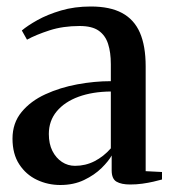

<svg xmlns="http://www.w3.org/2000/svg" viewBox="-20 -546 520 576"><path d="M161 9Q123.5 9 90.8 -6.5Q58 -22 37.8 -53Q17.5 -84 17.5 -130Q17.5 -177 44.8 -210Q72 -243 116.2 -263.2Q160.5 -283.5 212 -293Q263.5 -302.5 312.5 -302.5V-353.5Q312.5 -389 304.2 -414.5Q296 -440 276 -454Q256 -468 219 -468Q169 -468 128.8 -455Q88.5 -442 61 -427L45.5 -454.5Q62.5 -469 92.5 -485.8Q122.5 -502.5 163 -514.5Q203.5 -526.5 252.5 -526.5Q310 -526.5 346.2 -507Q382.5 -487.5 399.8 -447.8Q417 -408 417 -347V-32.5L466 -30V-7.5Q455.5 -4.5 440.2 -1Q425 2.5 407.2 5Q389.5 7.5 370.5 7.5Q344 7.5 329.5 -1Q315 -9.5 315 -35V-79.5Q306 -63 284.8 -42Q263.5 -21 232.2 -6Q201 9 161 9ZM205 -48.5Q236.5 -48.5 263.8 -62.5Q291 -76.5 312.5 -101V-271.5Q257.5 -271 215.8 -255.8Q174 -240.5 150.2 -212Q126.5 -183.5 126.5 -144Q126.5 -114.5 137.2 -93.2Q148 -72 165.8 -60.2Q183.5 -48.5 205 -48.5Z"/></svg>

Font: Merriweather 120pt Medium
Style: Regular
Weight: 500
Version: Version 2.100